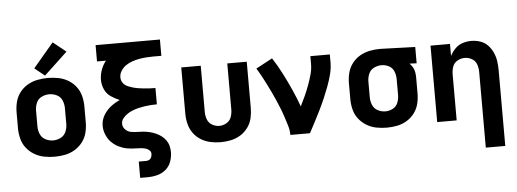

<svg xmlns="http://www.w3.org/2000/svg" viewBox="-58 -950 3572 1326"><g transform="rotate(-5 1728.0 -287.5)"><path d="M288 8Q325 8 361 1Q397 -6 428.5 -25Q460 -44 482.5 -73Q505 -102 514 -138Q523 -174 523 -210V-320Q523 -357 514 -392.5Q505 -428 482.5 -457.5Q460 -487 428.5 -505.5Q397 -524 361 -531Q325 -538 288 -538Q252 -538 216 -531Q180 -524 148 -505.5Q116 -487 93.5 -457.5Q71 -428 62 -392.5Q53 -357 53 -320V-210Q53 -174 62 -138Q71 -102 93.5 -73Q116 -44 148 -25Q180 -6 216 1Q252 8 288 8ZM288 -105Q261 -105 235.5 -118Q210 -131 199 -157Q188 -183 188 -210V-320Q188 -348 199 -374Q210 -400 235.5 -412.5Q261 -425 288 -425Q316 -425 341 -412.5Q366 -400 377 -374Q388 -348 388 -320V-210Q388 -183 377 -157Q366 -131 341 -118Q316 -105 288 -105ZM271 -556 433 -708 343 -780 201 -612Z M864 205H916Q950 205 983 196.5Q1016 188 1042 166Q1068 144 1079.5 111.5Q1091 79 1091 46Q1091 24 1085.5 2.5Q1080 -19 1067 -37Q1054 -55 1036.5 -68Q1019 -81 998.5 -90Q978 -99 956.5 -104Q935 -109 913.5 -111Q892 -113 870 -113Q848 -113 826 -117.5Q804 -122 788 -139Q772 -156 772 -178Q772 -200 786.5 -217Q801 -234 818.5 -245.5Q836 -257 856 -264.5Q876 -272 897 -277Q918 -282 939 -285Q960 -288 981 -289.5Q1002 -291 1023 -291V-404Q1003 -404 983.5 -405Q964 -406 944.5 -408Q925 -410 905.5 -413Q886 -416 867 -421.5Q848 -427 829.5 -435.5Q811 -444 799.5 -461Q788 -478 788 -498Q788 -522 801.5 -543.5Q815 -565 835.5 -579Q856 -593 879 -601Q902 -609 926 -613.5Q950 -618 974.5 -620Q999 -622 1023 -622H1083V-735H637V-622H699Q677 -595 665 -561Q653 -527 653 -492Q653 -458 667.5 -426Q682 -394 710.5 -375Q739 -356 770 -343Q736 -328 706 -304.5Q676 -281 656.5 -247.5Q637 -214 637 -176Q637 -160 640 -145Q643 -130 649 -115.5Q655 -101 663 -87.5Q671 -74 682 -63Q693 -52 705.5 -42.5Q718 -33 732 -26Q746 -19 760.5 -14Q775 -9 790.5 -6Q806 -3 821.5 -2Q837 -1 852.5 -0.5Q868 0 883.5 1Q899 2 914.5 5.5Q930 9 943 19.5Q956 30 956 46Q956 57 952 68.5Q948 80 938 86Q928 92 916 92H864Z M1440 8Q1476 8 1511.5 0.5Q1547 -7 1577.5 -26Q1608 -45 1629.5 -74.5Q1651 -104 1659 -139Q1667 -174 1667 -210V-530H1532V-210Q1532 -184 1523 -158.5Q1514 -133 1490.5 -119Q1467 -105 1440 -105Q1414 -105 1390 -119Q1366 -133 1357 -158.5Q1348 -184 1348 -210V-530H1213V-210Q1213 -174 1221.5 -139Q1230 -104 1251 -74.5Q1272 -45 1303 -26Q1334 -7 1369 0.5Q1404 8 1440 8Z M1923 0H2059Q2079 -38 2099 -76Q2119 -114 2138 -152.5Q2157 -191 2174 -230.5Q2191 -270 2206 -310Q2221 -350 2232 -392Q2243 -434 2243 -477V-530H2108V-477Q2108 -439 2097.5 -402Q2087 -365 2074 -329.5Q2061 -294 2045 -259Q2029 -224 2012 -190Q1990 -251 1963.5 -310Q1937 -369 1907.5 -426.5Q1878 -484 1843 -538L1729 -477Q1746 -450 1761.5 -421.5Q1777 -393 1791.5 -364Q1806 -335 1820 -306Q1834 -277 1847 -247Q1860 -217 1872 -187Q1884 -157 1894 -126Q1904 -95 1913.5 -64Q1923 -33 1923 0Z M2592 8Q2628 8 2663.5 1Q2699 -6 2730.5 -25Q2762 -44 2784 -73.5Q2806 -103 2814.5 -138.5Q2823 -174 2823 -210V-320Q2823 -338 2820 -356Q2817 -374 2808 -390Q2799 -406 2786 -419L2835 -417V-530L2593 -538H2592Q2556 -538 2520 -531Q2484 -524 2452 -505.5Q2420 -487 2397.5 -457.5Q2375 -428 2366 -392.5Q2357 -357 2357 -320V-210Q2357 -174 2366 -138Q2375 -102 2397.5 -73Q2420 -44 2451.5 -25Q2483 -6 2519 1Q2555 8 2592 8ZM2592 -105Q2564 -105 2539 -118Q2514 -131 2503 -157Q2492 -183 2492 -210V-320Q2492 -348 2503 -374Q2514 -400 2539.5 -412.5Q2565 -425 2592 -425Q2619 -425 2643.5 -412Q2668 -399 2678 -373Q2688 -347 2688 -320V-210Q2688 -183 2678 -157Q2668 -131 2643.5 -118Q2619 -105 2592 -105Z M3260 205H3395V-320Q3395 -352 3390.5 -383Q3386 -414 3373 -443Q3360 -472 3338 -495Q3316 -518 3285.5 -528Q3255 -538 3224 -538Q3193 -538 3163.5 -528.5Q3134 -519 3112 -496.5Q3090 -474 3076 -447V-530H2941V0H3076V-320Q3076 -347 3085 -372.5Q3094 -398 3118 -411.5Q3142 -425 3168 -425Q3195 -425 3218.5 -411.5Q3242 -398 3251 -372.5Q3260 -347 3260 -320Z"/></g></svg>

Font: Iosevka Sparkle Extrabold
Style: Regular
Weight: 800
Designer: Belleve Invis
Foundry: Belleve Invis
Version: Version 4.5.0; ttfautohint (v1.8.3)